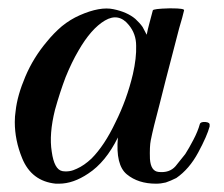

<svg xmlns="http://www.w3.org/2000/svg" viewBox="-20 -442 538 462"><path d="M112.3 -177.7Q97.7 -119.1 104.5 -77.1Q110.4 -34.2 129.9 -30.3Q147.5 -27.3 165 -36.1Q182.6 -43.9 200.2 -60.5Q231.4 -91.8 257.8 -147.5Q285.2 -202.1 299.8 -263.7Q308.6 -302.7 307.6 -332Q307.6 -360.4 290 -381.8Q265.6 -412.1 232.4 -392.6Q199.2 -373 168.9 -320.3Q152.3 -292 137.7 -255.9Q124 -219.7 112.3 -177.7ZM361.3 -28.3Q387.7 -25.4 402.3 -42Q416 -58.6 425.8 -71.3Q434.6 -85 445.3 -105.5Q456.1 -126 460.9 -143.6Q462.9 -149.4 474.6 -148.4Q485.4 -147.5 484.4 -140.6Q484.4 -138.7 484.4 -137.7Q478.5 -115.2 457 -75.2Q435.5 -35.2 404.3 -13.7Q390.6 -6.8 378.9 -2.9Q367.2 0 355.5 0Q312.5 0 285.2 -22.5Q257.8 -44.9 263.7 -111.3Q234.4 -51.8 192.4 -24.4Q156.2 0 122.1 0Q118.2 0 114.3 0Q55.7 -5.9 33.2 -61.5Q15.6 -104.5 15.6 -148.4Q15.6 -162.1 17.6 -174.8Q21.5 -211.9 41 -257.8Q60.5 -303.7 92.8 -341.8Q109.4 -362.3 128.9 -378.9Q149.4 -395.5 171.9 -405.3Q220.7 -426.8 252.9 -419.9Q286.1 -413.1 305.7 -396.5Q316.4 -386.7 323.2 -377Q329.1 -366.2 333 -358.4Q335.9 -373 338.9 -383.8Q341.8 -394.5 347.7 -417Q348.6 -420.9 386.7 -421.9Q389.6 -421.9 392.6 -421.9Q424.8 -421.9 422.9 -417Q419.9 -403.3 411.1 -374Q403.3 -343.8 393.6 -306.6Q378.9 -251 364.3 -192.4Q348.6 -133.8 342.8 -104.5Q339.8 -89.8 340.8 -59.6Q342.8 -30.3 361.3 -28.3Z"/></svg>

Font: Gilchrist
Style: Regular
Weight: 400
Version: 1.0